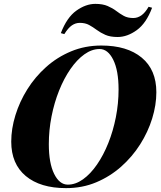

<svg xmlns="http://www.w3.org/2000/svg" viewBox="-20 -957 833 991"><path d="M494 -704Q454 -704 415.5 -676.5Q377 -649 343.5 -600.5Q310 -552 285 -489.5Q260 -427 246 -356Q232 -285 232 -213Q232 -115 259.5 -59.5Q287 -4 330 -4Q370 -4 408.5 -31.5Q447 -59 480.5 -107.5Q514 -156 539 -218.5Q564 -281 578 -352Q592 -423 592 -495Q592 -593 564.5 -648.5Q537 -704 494 -704ZM38 -226Q38 -292 59.5 -362Q81 -432 121 -496Q161 -560 218 -611Q275 -662 347 -692Q419 -722 503 -722Q636 -722 711.5 -659.5Q787 -597 787 -481Q787 -415 765.5 -345.5Q744 -276 703.5 -212Q663 -148 605.5 -97Q548 -46 476.5 -16Q405 14 321 14Q188 14 113 -48.5Q38 -111 38 -226ZM472 -937Q510 -937 535.5 -926Q561 -915 580 -900.5Q599 -886 619 -875Q639 -864 668 -864Q690 -864 709.5 -877.5Q729 -891 747 -922L765 -917Q735 -837 686 -801.5Q637 -766 587 -766Q549 -766 524 -777Q499 -788 479.5 -802.5Q460 -817 440 -828Q420 -839 392 -839Q370 -839 351 -826Q332 -813 312 -781L294 -786Q325 -867 374 -902Q423 -937 472 -937Z"/></svg>

Font: Playfair Display ExtraBold
Style: Italic
Weight: 800
Italic angle: -14°
Designer: Claus Eggers Sørensen
Foundry: Claus Eggers Sørensen
Version: Version 1.203